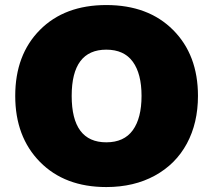

<svg xmlns="http://www.w3.org/2000/svg" viewBox="-20 -737 854 769"><path d="M41 -353Q41 -517.6 139.9 -617.2Q238.8 -716.8 405.8 -716.8Q573.7 -716.8 673.3 -616.9Q772.9 -517.1 772.9 -353Q772.9 -244.6 728.5 -162.1Q684.1 -79.6 600.3 -33.7Q516.6 12.2 405.8 12.2Q239.3 12.2 140.1 -88.4Q41 -189 41 -353ZM267.1 -353Q267.1 -167 405.8 -167Q476.6 -167 511.7 -215.3Q546.9 -263.7 546.9 -353Q546.9 -441.9 511.7 -490Q476.6 -538.1 405.8 -538.1Q267.1 -538.1 267.1 -353Z"/></svg>

Font: Mulish ExtraBlack
Style: Regular
Weight: 1000
Designer: Vernon Adams
Foundry: Vernon Adams
Version: Version 3.603; ttfautohint (v1.8.3)